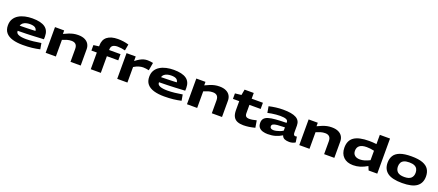

<svg xmlns="http://www.w3.org/2000/svg" viewBox="114 -2280 8705 3820"><g transform="rotate(20 4466.0 -370.0)"><path d="M453 10Q328 10 235.5 -17Q143 -44 93 -103Q43 -162 43 -258Q43 -338 77 -394Q111 -450 169.5 -485.5Q228 -521 302.5 -537.5Q377 -554 458 -554Q637 -554 725 -492.5Q813 -431 813 -298Q813 -288 812.5 -272Q812 -256 811 -241Q736 -237 598 -230Q460 -223 264 -221Q264 -216 264 -209Q264 -167 318 -144.5Q372 -122 476 -122Q547 -122 628.5 -131Q710 -140 790 -154L812 -28Q734 -10 646.5 0Q559 10 453 10ZM266 -330Q338 -331 403.5 -332.5Q469 -334 519.5 -336Q570 -338 597 -340Q593 -383 558.5 -406.5Q524 -430 448 -430Q407 -430 369.5 -420Q332 -410 304 -388Q276 -366 266 -330Z M936 0V-544H1130V-470Q1186 -497 1233 -515.5Q1280 -534 1326 -544Q1372 -554 1427 -554Q1513 -554 1569 -526Q1625 -498 1651.5 -451Q1678 -404 1678 -346V0H1462V-271Q1462 -338 1431 -369Q1400 -400 1341 -400Q1292 -400 1248.5 -387Q1205 -374 1152 -352V0Z M1891 0V-353H1776V-469L1891 -484V-500Q1891 -625 1971 -687.5Q2051 -750 2197 -750Q2316 -750 2426 -717L2402 -584Q2366 -594 2322.5 -600Q2279 -606 2241 -606Q2176 -606 2140 -580.5Q2104 -555 2104 -496V-484H2345V-353H2104V0Z M2645 -544V-448Q2696 -487 2736.5 -510Q2777 -533 2815 -543.5Q2853 -554 2897 -554Q2926 -554 2956 -550Q2986 -546 3012 -540L2983 -375Q2952 -382 2922 -386.5Q2892 -391 2862 -391Q2819 -391 2771 -377Q2723 -363 2667 -329V0H2451V-544Z M3445 10Q3320 10 3227.5 -17Q3135 -44 3085 -103Q3035 -162 3035 -258Q3035 -338 3069 -394Q3103 -450 3161.5 -485.5Q3220 -521 3294.5 -537.5Q3369 -554 3450 -554Q3629 -554 3717 -492.5Q3805 -431 3805 -298Q3805 -288 3804.5 -272Q3804 -256 3803 -241Q3728 -237 3590 -230Q3452 -223 3256 -221Q3256 -216 3256 -209Q3256 -167 3310 -144.5Q3364 -122 3468 -122Q3539 -122 3620.5 -131Q3702 -140 3782 -154L3804 -28Q3726 -10 3638.5 0Q3551 10 3445 10ZM3258 -330Q3330 -331 3395.5 -332.5Q3461 -334 3511.5 -336Q3562 -338 3589 -340Q3585 -383 3550.5 -406.5Q3516 -430 3440 -430Q3399 -430 3361.5 -420Q3324 -410 3296 -388Q3268 -366 3258 -330Z M3928 0V-544H4122V-470Q4178 -497 4225 -515.5Q4272 -534 4318 -544Q4364 -554 4419 -554Q4505 -554 4561 -526Q4617 -498 4643.5 -451Q4670 -404 4670 -346V0H4454V-271Q4454 -338 4423 -369Q4392 -400 4333 -400Q4284 -400 4240.5 -387Q4197 -374 4144 -352V0Z M5121 10Q5048 10 4994.5 -11.5Q4941 -33 4912.5 -84.5Q4884 -136 4884 -225V-413H4751V-529L4884 -544L4906 -665H5100V-544H5338V-413H5100V-235Q5100 -191 5121.5 -170.5Q5143 -150 5193 -150Q5226 -150 5261.5 -156.5Q5297 -163 5342 -174L5367 -25Q5301 -8 5242 1Q5183 10 5121 10Z M5423 -152Q5423 -207 5450 -241Q5477 -275 5536 -293.5Q5595 -312 5689 -319.5Q5783 -327 5917 -329V-348Q5917 -384 5876 -400.5Q5835 -417 5752 -417Q5714 -417 5667.5 -413Q5621 -409 5574 -401.5Q5527 -394 5490 -385L5467 -518Q5535 -534 5612 -544Q5689 -554 5766 -554Q5953 -554 6041 -505.5Q6129 -457 6129 -351V-205Q6129 -167 6140.5 -153Q6152 -139 6171 -139Q6178 -139 6186.5 -140Q6195 -141 6203 -144L6221 -26Q6196 -8 6162 1Q6128 10 6094 10Q6037 10 5995.5 -7Q5954 -24 5937 -73Q5871 -32 5799.5 -11Q5728 10 5637 10Q5583 10 5534 -4Q5485 -18 5454 -53Q5423 -88 5423 -152ZM5645 -158Q5645 -131 5665.5 -117Q5686 -103 5723 -103Q5746 -103 5781.5 -110.5Q5817 -118 5854 -132Q5891 -146 5917 -165V-234Q5819 -232 5759 -226Q5699 -220 5672 -204.5Q5645 -189 5645 -158Z M6306 0V-544H6500V-470Q6556 -497 6603 -515.5Q6650 -534 6696 -544Q6742 -554 6797 -554Q6883 -554 6939 -526Q6995 -498 7021.5 -451Q7048 -404 7048 -346V0H6832V-271Q6832 -338 6801 -369Q6770 -400 6711 -400Q6662 -400 6618.5 -387Q6575 -374 6522 -352V0Z M7775 3 7741 -79Q7661 -32 7591 -11Q7521 10 7445 10Q7314 10 7240 -62.5Q7166 -135 7166 -263Q7166 -413 7267.5 -483.5Q7369 -554 7585 -554Q7661 -554 7742 -544V-740H7958V3ZM7741 -203V-403Q7659 -422 7583 -422Q7385 -422 7385 -273Q7385 -212 7424.5 -178Q7464 -144 7536 -144Q7582 -144 7631.5 -158.5Q7681 -173 7741 -203Z M8076 -274Q8076 -361 8115 -424Q8154 -487 8243 -520.5Q8332 -554 8483 -554Q8633 -554 8722 -520.5Q8811 -487 8850 -424Q8889 -361 8889 -274Q8889 -134 8792 -62Q8695 10 8483 10Q8271 10 8173.5 -62Q8076 -134 8076 -274ZM8295 -274Q8295 -201 8339 -159.5Q8383 -118 8483 -118Q8582 -118 8626 -159.5Q8670 -201 8670 -274Q8670 -318 8652.5 -352.5Q8635 -387 8594 -406.5Q8553 -426 8483 -426Q8412 -426 8371 -406.5Q8330 -387 8312.5 -352.5Q8295 -318 8295 -274Z"/></g></svg>

Font: Georama ExtraExtended
Style: Bold
Weight: 700
Width: 8
Designer: Jean-Baptiste Levee
Foundry: Production Type
Version: Version 1.000